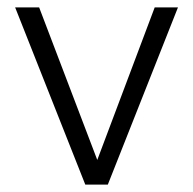

<svg xmlns="http://www.w3.org/2000/svg" viewBox="-20 -500 523 520"><path d="M211 0 21 -480H86L251 -47H236L399 -480H462L272 0Z"/></svg>

Font: Geologica Roman Thin
Style: Regular
Weight: 250
Designer: Sindre Bremnes, Frode Helland
Foundry: Monokrom Skriftforlag AS
Version: Version 1.010;gftools[0.9.28]